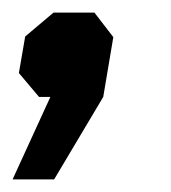

<svg xmlns="http://www.w3.org/2000/svg" viewBox="-24 -154 271 305"><path d="M56 0H38L6 -38L16 -96L61 -134H126L156 -95L140 0L62 131H-4Z"/></svg>

Font: Chakra Petch SemiBold
Style: Italic
Weight: 600
Italic angle: -10°
Designer: Katatrad Aksorn Co.,Ltd.
Foundry: Cadson Demak Co.,Ltd.
Version: Version 1.000; ttfautohint (v1.6)